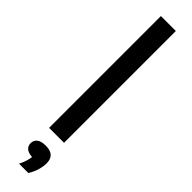

<svg xmlns="http://www.w3.org/2000/svg" viewBox="-360 -775 981 981"><g transform="rotate(45 130.5 -285.0)"><path d="M76.5 0V-808H184.5V0ZM97.5 238Q108 216.5 113.2 199.5Q118.5 182.5 120.5 167Q91.5 165 78.2 153Q65 141 65 121.5Q65 101 80.8 88.5Q96.5 76 129.5 76Q196 76 196 137Q196 160 187.8 187.5Q179.5 215 164.5 238Z"/></g></svg>

Font: Encode Sans SemiExpanded SemiExpanded Medium
Style: Regular
Weight: 500
Width: 6
Designer: Multiple Designers
Foundry: Impallari Type
Version: Version 3.000; ttfautohint (v1.8.3) -l 8 -r 50 -G 200 -x 14 